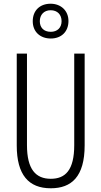

<svg xmlns="http://www.w3.org/2000/svg" viewBox="-20 -1095 544 1032"><path d="M253 -888C310 -888 348 -925 348 -982C348 -1038 307 -1075 252 -1075C195 -1075 156 -1039 156 -981C156 -924 196 -888 253 -888ZM253 -924C214 -924 194 -948 194 -981C194 -1015 216 -1040 252 -1040C289 -1040 311 -1016 311 -981C311 -946 288 -924 253 -924ZM435 -314V-807H379V-315C379 -180 331 -134 253 -134C172 -134 125 -185 125 -315V-807H70V-313C70 -155 134 -83 253 -83C364 -83 435 -145 435 -314Z"/></svg>

Font: Noto Sans Kannada UI ExtraCondensed Light
Style: Regular
Weight: 300
Width: 2
Designer: Jelle Bosma - Monotype Design Team
Foundry: Monotype Imaging Inc.
Version: Version 2.005